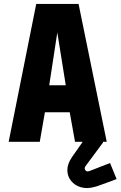

<svg xmlns="http://www.w3.org/2000/svg" viewBox="-20 -720 612 975"><path d="M503 -6H398V3L346 77Q322 112 322 143.5Q322 175 341 198.5Q360 222 391.5 231Q423 240 461 229Q470 227 486 221Q502 215 520.5 208.5Q539 202 553.5 196.5Q568 191 572 189L539 108Q539 108 526 113Q513 118 494.5 125Q476 132 459 139Q442 146 433 149Q424 152 418 148.5Q412 145 410.5 138Q409 131 414 124L503 4ZM522 0 379 -700H164L24 0H182L208 -150H334L361 0ZM230 -287 271 -555 314 -287Z"/></svg>

Font: Advent Pro ExtraBold
Style: Regular
Weight: 800
Designer: VivaRado, Andreas Kalpakidis
Foundry: VivaRado, Andreas Kalpakidis
Version: Version 3.000